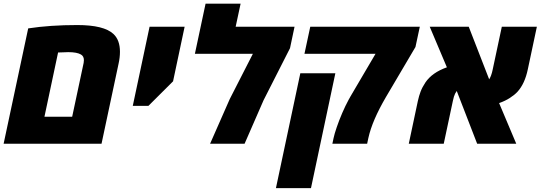

<svg xmlns="http://www.w3.org/2000/svg" viewBox="-22 -777 2923 1038"><path d="M-2.4 0 130.4 -623.5Q249 -641.6 395.5 -641.6Q540 -641.6 591.3 -593.3Q626.5 -560.5 626.5 -497.1Q626.5 -465.8 618.7 -431.2L526.9 0ZM218.3 -146H368.2L430.2 -437Q431.6 -445.3 431.6 -451.7Q431.6 -473.1 415.5 -482.4Q394 -495.1 346.7 -495.1Q333 -494.6 319.3 -494.1Q305.7 -493.7 292 -493.2Z M695.8 -204.6 786.6 -632.3H976.1L913.6 -337.4L780.3 -204.6Z M1113.8 0 1220.2 -241.7 1345.2 -486.3H1031.7L1089.4 -757.3H1278.8L1252 -632.3H1570.3L1545.9 -516.6L1402.8 -234.9L1300.3 0Z M1774.9 0Q1776.4 -7.3 1778.1 -14.9Q1779.8 -22.5 1781.2 -29.8Q1786.1 -53.2 1798.6 -89.6Q1811 -126 1828.1 -165.8Q1845.2 -205.6 1863.3 -238.8Q1865.7 -243.2 1868.2 -247.3Q1870.6 -251.5 1872.6 -255.4L2008.3 -486.3H1624L1655.3 -632.3H2247.6L2224.1 -522.9L2064 -251.5Q2027.3 -188.5 2003.9 -134.3Q1980 -79.1 1969.2 -29.8L1962.9 0ZM1469.7 240.2 1601.6 -380.9H1791L1659.2 240.2Z M2188 0 2236.8 -230Q2243.2 -259.3 2252 -282.2Q2260.7 -305.2 2277.8 -331.1Q2314 -384.8 2394 -413.1L2301.3 -632.3H2512.2L2622.6 -348.1Q2628.4 -357.4 2632.8 -369.1Q2638.2 -383.8 2641.6 -400.9L2690.9 -632.3H2880.4L2831.5 -402.3Q2815.4 -324.7 2775.9 -281.2Q2760.3 -264.2 2734.6 -247.6Q2709 -231 2676.3 -219.7L2769 0H2557.6L2447.3 -285.2Q2443.4 -280.3 2438.5 -271Q2431.6 -257.3 2426.3 -231.4L2377 0Z"/></svg>

Font: Open Sans ExtraBold
Style: Italic
Weight: 800
Italic angle: -12°
Designer: Monotype Design Team
Foundry: Monotype Imaging Inc.
Version: Version 3.000; ttfautohint (v1.8.4)